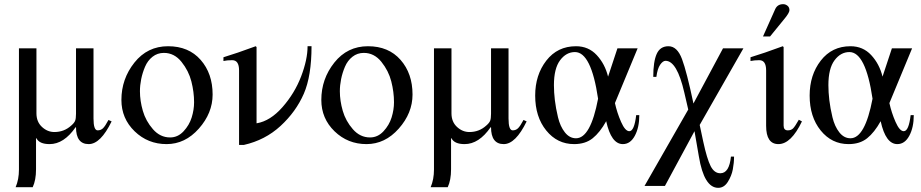

<svg xmlns="http://www.w3.org/2000/svg" viewBox="-20 -682 4422 922"><path d="M501 -106 516 -99Q463 10 406 10Q345 10 345 -71H343Q287 10 218 10Q169 10 155 -18H153V131Q153 183 137 217H55Q71 180 71 132V-450H155V-138Q155 -97 181.5 -72.5Q208 -48 241 -48Q288 -48 322 -79Q336 -91 340.5 -101.5Q345 -112 345 -136V-450H429V-113Q429 -56 449 -56Q464 -56 474.5 -66Q485 -76 501 -106Z M1001 -228Q1001 -139 935 -64.5Q869 10 780 10Q690 10 626.5 -51.5Q563 -113 563 -202Q563 -303 625.5 -381.5Q688 -460 787 -460Q886 -460 943.5 -394.5Q1001 -329 1001 -228ZM912 -191Q912 -240 899 -291Q886 -342 851.5 -385Q817 -428 767 -428Q736 -428 712.5 -409.5Q689 -391 676.5 -361.5Q664 -332 658 -302Q652 -272 652 -244Q652 -198 666 -149.5Q680 -101 714.5 -61.5Q749 -22 797 -22Q834 -22 861.5 -51.5Q889 -81 900.5 -118Q912 -155 912 -191Z M1457 -460H1476Q1476 -317 1439 -232Q1401 -145 1327 -77Q1253 -9 1151 14H1128V-344Q1128 -393 1095 -393Q1070 -393 1053 -389V-407Q1116 -426 1208 -460L1212 -456V-90H1213Q1278 -101 1336.5 -167.5Q1395 -234 1426 -315Q1457 -396 1457 -460Z M1961 -228Q1961 -139 1895 -64.5Q1829 10 1740 10Q1650 10 1586.5 -51.5Q1523 -113 1523 -202Q1523 -303 1585.5 -381.5Q1648 -460 1747 -460Q1846 -460 1903.5 -394.5Q1961 -329 1961 -228ZM1872 -191Q1872 -240 1859 -291Q1846 -342 1811.5 -385Q1777 -428 1727 -428Q1696 -428 1672.5 -409.5Q1649 -391 1636.5 -361.5Q1624 -332 1618 -302Q1612 -272 1612 -244Q1612 -198 1626 -149.5Q1640 -101 1674.5 -61.5Q1709 -22 1757 -22Q1794 -22 1821.5 -51.5Q1849 -81 1860.5 -118Q1872 -155 1872 -191Z M2494 -106 2509 -99Q2456 10 2399 10Q2338 10 2338 -71H2336Q2280 10 2211 10Q2162 10 2148 -18H2146V131Q2146 183 2130 217H2048Q2064 180 2064 132V-450H2148V-138Q2148 -97 2174.5 -72.5Q2201 -48 2234 -48Q2281 -48 2315 -79Q2329 -91 2333.5 -101.5Q2338 -112 2338 -136V-450H2422V-113Q2422 -56 2442 -56Q2457 -56 2467.5 -66Q2478 -76 2494 -106Z M3035 -129H3050Q3050 -70 3028.5 -30Q3007 10 2971 10Q2915 10 2891 -100Q2861 -46 2826 -18Q2791 10 2737 10Q2656 10 2603 -55.5Q2550 -121 2550 -223Q2550 -322 2603.5 -391Q2657 -460 2746 -460Q2806 -460 2845.5 -417.5Q2885 -375 2900 -314L2945 -450H3042L2933 -187Q2943 -141 2962.5 -96.5Q2982 -52 3002 -52Q3026 -52 3035 -129ZM2852 -208Q2819 -432 2741 -432Q2699 -432 2669.5 -392.5Q2640 -353 2640 -273Q2640 -239 2644.5 -201Q2649 -163 2659.5 -119Q2670 -75 2692.5 -46.5Q2715 -18 2746 -18Q2816 -18 2852 -208Z M3550 -450 3340 -82 3357 -2Q3375 81 3392.5 115.5Q3410 150 3439 150Q3482 150 3490 70H3505Q3505 100 3499 131.5Q3493 163 3475 191.5Q3457 220 3429 220Q3361 220 3336 69L3315 -52L3173 211H3075L3285 -156L3266 -238Q3231 -390 3176 -390Q3163 -390 3150 -371Q3137 -352 3132 -313H3117Q3117 -386 3133.5 -423Q3150 -460 3190 -460Q3232 -460 3255 -398.5Q3278 -337 3310 -185L3452 -450Z M3644 -507 3703 -639Q3714 -662 3741 -662Q3752 -662 3761.5 -654.5Q3771 -647 3771 -633Q3771 -620 3744 -588L3678 -507ZM3816 -107 3831 -99Q3779 10 3718 10Q3659 10 3659 -78V-344Q3659 -393 3626 -393Q3603 -393 3584 -389V-407Q3647 -426 3739 -460L3743 -456V-79Q3743 -56 3763 -56Q3779 -56 3788.5 -65.5Q3798 -75 3816 -107Z M4353 -129H4368Q4368 -70 4346.5 -30Q4325 10 4289 10Q4233 10 4209 -100Q4179 -46 4144 -18Q4109 10 4055 10Q3974 10 3921 -55.5Q3868 -121 3868 -223Q3868 -322 3921.5 -391Q3975 -460 4064 -460Q4124 -460 4163.5 -417.5Q4203 -375 4218 -314L4263 -450H4360L4251 -187Q4261 -141 4280.5 -96.5Q4300 -52 4320 -52Q4344 -52 4353 -129ZM4170 -208Q4137 -432 4059 -432Q4017 -432 3987.5 -392.5Q3958 -353 3958 -273Q3958 -239 3962.5 -201Q3967 -163 3977.5 -119Q3988 -75 4010.5 -46.5Q4033 -18 4064 -18Q4134 -18 4170 -208Z"/></svg>

Font: STIX
Style: Regular
Weight: 400
Designer: MicroPress Inc., with final additions and corrections provided by Coen Hoffman, Elsevier (retired)
Version: Version 1.1.1